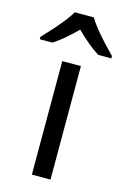

<svg xmlns="http://www.w3.org/2000/svg" viewBox="-158 -821 574 876"><g transform="rotate(15 129.0 -383.0)"><path d="M173 0H85V-536H173ZM173 -766Q185 -744 207.5 -716.5Q230 -689 254.5 -662.5Q279 -636 298 -617V-606H236Q210 -622 182 -645.5Q154 -669 127 -696Q100 -669 73 -646Q46 -623 20 -606H-40V-617Q-21 -637 2.5 -663Q26 -689 48 -716.5Q70 -744 83 -766Z"/></g></svg>

Font: Noto Sans Tai Viet
Style: Regular
Weight: 400
Designer: Monotype Design Team
Foundry: Monotype Imaging Inc.
Version: Version 2.003; ttfautohint (v1.8.4.7-5d5b)